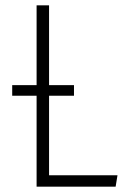

<svg xmlns="http://www.w3.org/2000/svg" viewBox="-20 -704 480 724"><path d="M165 -43H423L416 0H118V-343H26V-383H118V-684H165V-383H259V-343H165Z"/></svg>

Font: Fira Sans Condensed ExtraLight
Style: Regular
Weight: 275
Width: 3
Designer: Carrois Corporate & Edenspiekermann AG
Foundry: Carrois Corporate GbR & Edenspiekermann AG
Version: Version 4.203